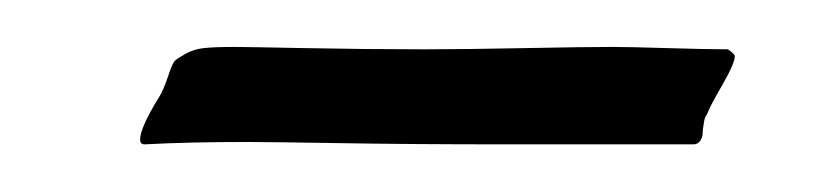

<svg xmlns="http://www.w3.org/2000/svg" viewBox="-20 -388 354 81"><path d="M46.9 -346.7Q48.8 -349.6 50.8 -355.5Q52.7 -361.3 53.7 -362.3Q54.7 -363.3 58.1 -365.2Q61.5 -367.2 65.9 -367.7Q70.3 -368.2 79.1 -368.2Q83 -368.2 108.9 -367.7Q134.8 -367.2 157.2 -367.2H160.2Q175.8 -367.2 201.2 -367.7Q226.6 -368.2 238.3 -368.2Q245.1 -368.2 261.7 -367.7Q278.3 -367.2 287.1 -367.2Q290 -365.2 290 -364.3Q290 -361.3 284.7 -352.1Q279.3 -342.8 278.3 -339.8Q277.3 -338.9 276.9 -335.9Q276.4 -333 276.4 -331.5Q276.4 -330.1 275.4 -328.6Q274.4 -327.1 272.5 -327.1H194.3Q153.3 -327.1 124 -327.6Q94.7 -328.1 84 -328.1Q59.6 -328.1 41 -327.1Q39.1 -327.1 39.1 -329.1Q39.1 -334 46.9 -346.7Z"/></svg>

Font: Isabella
Style: Medium
Weight: 500
Designer: John Stracke
Version: Version 001.202